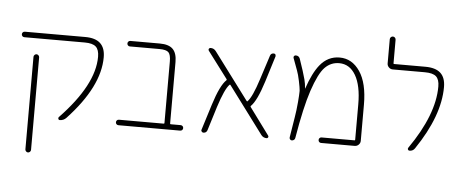

<svg xmlns="http://www.w3.org/2000/svg" viewBox="-56 -855 2837 1189"><g transform="rotate(5 1362.5 -260.0)"><path d="M443.4 -546.9Q506.8 -546.9 537.6 -518.1Q568.4 -489.3 568.4 -431.6Q568.4 -249 371.1 -38.1Q354.5 -20.5 330.1 -20.5Q324.2 -20.5 321.8 -26.9Q319.3 -33.2 323.2 -38.1Q533.2 -256.8 533.2 -431.6Q533.2 -475.6 512.7 -494.1Q492.2 -512.7 443.4 -512.7H68.4Q60.5 -512.7 55.7 -517.6Q50.8 -522.5 50.8 -529.8Q50.8 -537.1 55.7 -542Q60.5 -546.9 68.4 -546.9ZM134.8 178.7V-396.5Q134.8 -403.3 140.1 -408.7Q145.5 -414.1 152.3 -414.1Q159.2 -414.1 164.6 -408.7Q169.9 -403.3 169.9 -396.5V178.7Q169.9 185.5 164.6 190.9Q159.2 196.3 152.3 196.3Q145.5 196.3 140.1 190.9Q134.8 185.5 134.8 178.7Z M978.5 -441.4Q978.5 -483.4 964.4 -498Q950.2 -512.7 907.2 -512.7H723.6Q716.8 -512.7 711.9 -517.6Q707 -522.5 707 -529.8Q707 -537.1 711.9 -542Q716.8 -546.9 723.6 -546.9H907.2Q962.9 -546.9 988.3 -521.5Q1013.7 -496.1 1013.7 -441.4V-58.6Q1013.7 -54.7 1018.6 -54.7H1079.1Q1086.9 -54.7 1091.8 -49.8Q1096.7 -44.9 1096.7 -37.6Q1096.7 -30.3 1091.8 -25.4Q1086.9 -20.5 1079.1 -20.5H696.3Q688.5 -20.5 683.6 -25.4Q678.7 -30.3 678.7 -37.6Q678.7 -44.9 683.6 -49.8Q688.5 -54.7 696.3 -54.7H973.6Q978.5 -54.7 978.5 -58.6Z M1625 -37.1Q1628.9 -32.2 1626 -26.4Q1623 -20.5 1617.2 -20.5Q1595.7 -20.5 1583 -37.1L1365.2 -329.1Q1362.3 -333 1359.4 -330.1Q1330.1 -299.8 1293.9 -186.5L1248 -38.1Q1242.2 -20.5 1223.6 -20.5Q1216.8 -20.5 1212.9 -26.4Q1210 -29.3 1210 -34.2Q1210 -36.1 1210.9 -38.1L1260.7 -197.3Q1299.8 -321.3 1337.9 -356.4Q1340.8 -359.4 1337.9 -363.3L1212.9 -529.3Q1209 -535.2 1212.4 -541Q1215.8 -546.9 1222.7 -546.9Q1244.1 -546.9 1256.8 -529.3L1473.6 -239.3Q1476.6 -235.4 1479.5 -238.3Q1508.8 -268.6 1544.9 -381.8L1592.8 -530.3Q1597.7 -546.9 1615.2 -546.9Q1622.1 -546.9 1626 -542Q1627.9 -538.1 1627.9 -534.2Q1627.9 -532.2 1627.9 -530.3L1578.1 -370.1Q1539.1 -246.1 1502 -210.9Q1499 -208 1502 -204.1Z M1827.1 -347.7Q1828.1 -347.7 1828.1 -347.7Q1861.3 -446.3 1902.3 -497.1Q1951.2 -557.6 2024.4 -557.6Q2101.6 -557.6 2150.4 -485.8Q2199.2 -414.1 2199.2 -279.3V-54.7Q2199.2 -41 2189 -30.8Q2178.7 -20.5 2164.1 -20.5H1955.1Q1948.2 -20.5 1943.4 -25.4Q1938.5 -30.3 1938.5 -37.6Q1938.5 -44.9 1943.4 -49.8Q1948.2 -54.7 1955.1 -54.7H2160.2Q2164.1 -54.7 2164.1 -58.6V-279.3Q2164.1 -395.5 2127 -459Q2089.8 -522.5 2024.4 -522.5Q1972.7 -522.5 1935.5 -484.4Q1898.4 -446.3 1861.3 -335.9Q1826.2 -230.5 1793.9 -38.1Q1793 -30.3 1787.1 -25.4Q1781.2 -20.5 1773.4 -20.5Q1766.6 -20.5 1762.2 -25.9Q1757.8 -31.2 1758.8 -38.1Q1773.4 -128.9 1779.3 -165Q1786.1 -204.1 1791 -259.8Q1794.9 -306.6 1794.9 -325.2Q1794.9 -329.1 1794.9 -332Q1793.9 -348.6 1785.2 -390.6Q1776.4 -432.6 1767.6 -455.1Q1760.7 -475.6 1740.2 -529.3Q1739.3 -531.2 1739.3 -534.2Q1739.3 -538.1 1741.2 -541Q1745.1 -546.9 1752 -546.9Q1771.5 -546.9 1778.3 -529.3Q1807.6 -445.3 1818.4 -403.3Q1825.2 -377 1827.1 -347.7Z M2557.6 -546.9Q2621.1 -546.9 2652.3 -518.6Q2683.6 -490.2 2683.6 -431.6Q2683.6 -252.9 2538.1 -38.1Q2526.4 -20.5 2504.9 -20.5Q2498 -20.5 2495.1 -26.4Q2492.2 -32.2 2496.1 -38.1Q2648.4 -256.8 2648.4 -431.6Q2648.4 -475.6 2627.9 -494.1Q2607.4 -512.7 2557.6 -512.7H2357.4Q2343.8 -512.7 2333.5 -522.9Q2323.2 -533.2 2323.2 -546.9V-697.3Q2323.2 -705.1 2328.6 -710.4Q2334 -715.8 2341.3 -715.8Q2348.6 -715.8 2354 -710.4Q2359.4 -705.1 2359.4 -697.3V-550.8Q2359.4 -546.9 2363.3 -546.9Z"/></g></svg>

Font: Gen Jyuu Gothic ExtraLight
Style: Regular
Weight: 100
Designer: [Source Han Sans]
Ryoko NISHIZUKA  (kana & ideographs); Paul D. Hunt (Latin, Greek & Cyrillic); Wenlong ZHANG  (bopomofo
Version: Version 1.002.20150607